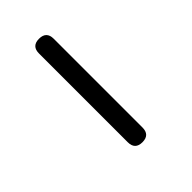

<svg xmlns="http://www.w3.org/2000/svg" viewBox="19 -172 387 387"><g transform="rotate(45 212.5 21.0)"><path d="M71 42Q50 42 50 21Q50 0 71 0H324Q345 0 345 21Q345 42 324 42Z"/></g></svg>

Font: Jura Light Light
Style: Regular
Weight: 300
Version: Version 5.106